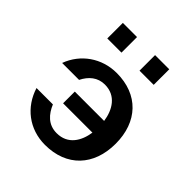

<svg xmlns="http://www.w3.org/2000/svg" viewBox="-199 -843 986 986"><g transform="rotate(45 294.0 -350.0)"><path d="M201 -289V-204H414C404 -135 367 -72 286 -72C224 -72 189 -113 168 -163H49C82 -57 171 13 286 13C443 13 539 -89 539 -248C539 -407 443 -509 286 -509C178 -509 87 -445 51 -347H174C197 -393 233 -424 285 -424C366 -424 404 -359 414 -289ZM126 -600H229V-713H126ZM360 -600H463V-713H360Z"/></g></svg>

Font: Perun SemiBold
Style: Regular
Weight: 600
Foundry: Copyright (c) Stefan Peev, Context Ltd, 2016
Version: Version 1.089